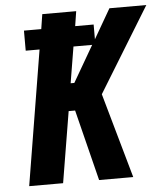

<svg xmlns="http://www.w3.org/2000/svg" viewBox="-53 -782 717 829"><g transform="rotate(-5 306.0 -367.5)"><path d="M343 0 266 -308H238L187 0H40L136 -584H76V-671H151L161 -735H308L298 -671H378V-607L452 -735H612L387 -368L491 0ZM257 -427H273L364 -584H283Z"/></g></svg>

Font: Iosevka Heavy Extended
Style: Italic
Weight: 900
Width: 7
Italic angle: -9°
Monospace: yes
Designer: Belleve Invis
Foundry: Belleve Invis
Version: Version 32.5.0; ttfautohint (v1.8.4)